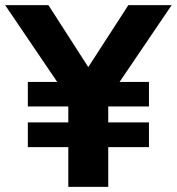

<svg xmlns="http://www.w3.org/2000/svg" viewBox="-43 -725 686 745"><path d="M222 0V-154H65V-250H222V-312H65V-407H194V-385L-23 -705H145L316 -439H283L455 -705H623L406 -385V-407H535V-312H377V-250H535V-154H377V0Z"/></svg>

Font: Nunito Sans 12pt ExtraLight 12pt ExtraBold
Style: Regular
Weight: 800
Version: Version 3.101;gftools[0.9.27]